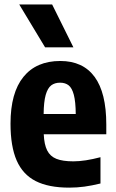

<svg xmlns="http://www.w3.org/2000/svg" viewBox="-20 -828 517 858"><path d="M455 -228H175.5Q177.5 -182 190.8 -155.8Q204 -129.5 232 -118.2Q260 -107 308 -107Q359 -107 429 -125.5V-8Q390 1.5 357 6Q324 10.5 289.5 10.5Q197 10.5 139.5 -18.8Q82 -48 54.5 -110.8Q27 -173.5 27 -275.5Q27 -413.5 84.8 -484.5Q142.5 -555.5 249.5 -555.5Q350.5 -555.5 402.8 -484.5Q455 -413.5 455 -271.5ZM175 -318.5H318.5Q318 -373.5 310 -404Q302 -434.5 287 -446.5Q272 -458.5 248.5 -458.5Q224.5 -458.5 208.8 -446.5Q193 -434.5 184.2 -403.8Q175.5 -373 175 -318.5ZM181.5 -616.5 66 -808H213L308 -616.5Z"/></svg>

Font: Encode Sans Condensed
Style: Bold
Weight: 700
Width: 3
Designer: Multiple Designers
Foundry: Impallari Type
Version: Version 2.000